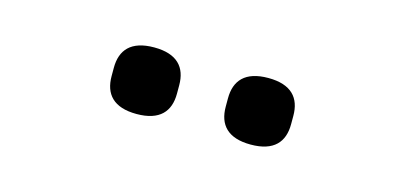

<svg xmlns="http://www.w3.org/2000/svg" viewBox="-29 -827 658 312"><g transform="rotate(15 300.0 -671.0)"><path d="M204 -615C243 -615 259 -634 259 -664V-678C259 -708 243 -727 204 -727C165 -727 149 -708 149 -678V-664C149 -634 165 -615 204 -615ZM396 -615C435 -615 451 -634 451 -664V-678C451 -708 435 -727 396 -727C357 -727 341 -708 341 -678V-664C341 -634 357 -615 396 -615Z"/></g></svg>

Font: IBM Plex Thai Looped Text
Style: Regular
Weight: 450
Designer: Mike Abbink, Paul van der Laan, Pieter van Rosmalen, Ben Mitchell, Mark Frömberg
Foundry: Bold Monday
Version: Version 1.0